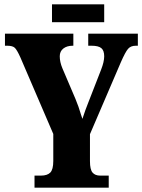

<svg xmlns="http://www.w3.org/2000/svg" viewBox="-20 -870 660 890"><path d="M140 -56H170Q199 -56 213 -70Q227 -84 227 -124V-249L74 -605Q59 -638 49 -648Q39 -658 14 -658H3V-714H320V-658H317Q290 -658 273.5 -645Q257 -632 257 -609Q257 -583 269 -554L330 -411Q345 -375 355 -340Q358 -333 362 -319Q369 -341 376 -360Q383 -379 389 -394L405 -435L449 -548Q463 -584 463 -609Q463 -636 449.5 -647Q436 -658 405 -658H389V-714H619V-658H609Q586 -658 573.5 -643.5Q561 -629 540 -581L397 -248V-123Q397 -84 409 -70Q421 -56 444 -56H484V0H140ZM221 -850H463V-767H221Z"/></svg>

Font: Noto Serif CondBlack
Style: Regular
Weight: 900
Width: 3
Designer: Monotype Design Team
Foundry: Monotype Imaging Inc.
Version: Version 1.001